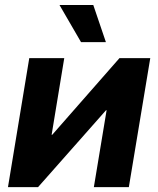

<svg xmlns="http://www.w3.org/2000/svg" viewBox="-20 -768 649 788"><path d="M508.8 0H365.2L417.5 -315.4H415L136.2 0H12.7L100.1 -529.3H243.7L191.9 -214.8H194.3L470.2 -529.3H596.7ZM312.5 -595.2 224.1 -747.6H362.8L414.6 -595.2Z"/></svg>

Font: Inter 24pt
Style: Bold Italic
Weight: 700
Italic angle: -9.3988°
Version: Version 4.001;git-66647c0bb